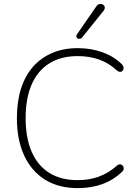

<svg xmlns="http://www.w3.org/2000/svg" viewBox="-20 -961 707 989"><path d="M381 8Q282 8 212 -35.5Q142 -79 104.5 -160Q67 -241 67 -353Q67 -437 88 -503.5Q109 -570 149.5 -616.5Q190 -663 248.5 -688Q307 -713 381 -713Q449 -713 507.5 -692Q566 -671 607 -631Q614 -624 616 -616.5Q618 -609 615.5 -603Q613 -597 608 -593.5Q603 -590 596 -591Q589 -592 581 -599Q541 -636 491.5 -654Q442 -672 380 -672Q294 -672 234 -634.5Q174 -597 143 -525.5Q112 -454 112 -353Q112 -251 143 -179.5Q174 -108 234 -70.5Q294 -33 380 -33Q440 -33 490 -51.5Q540 -70 581 -107Q589 -114 596 -114.5Q603 -115 608 -111.5Q613 -108 615.5 -102Q618 -96 617 -89Q616 -82 609 -76Q565 -34 508 -13Q451 8 381 8ZM403 -768Q398 -762 391.5 -761Q385 -760 380 -763Q375 -766 373.5 -772Q372 -778 377 -785L476 -928Q482 -937 489.5 -939.5Q497 -942 504 -940Q511 -938 515.5 -933Q520 -928 520 -921Q520 -914 514 -906Z"/></svg>

Font: Nunito ExtraLight
Style: Regular
Weight: 200
Designer: Vernon Adams
Foundry: Vernon Adams
Version: Version 3.602;April 4, 2023;FontCreator 14.0.0.2856 64-bit